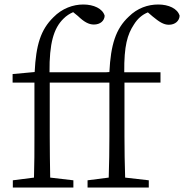

<svg xmlns="http://www.w3.org/2000/svg" viewBox="-20 -833 818 853"><path d="M37 0H306V-32L203 -44C202 -105 201 -166 201 -227V-466H466V-227C466 -166 465 -105 463 -44L369 -32V0H641V-32L536 -44C534 -105 533 -166 533 -227V-466H693V-512H532C531 -630 546 -680 575 -724C591 -750 612 -768 637 -778L658 -760C687 -736 707 -723 730 -723C759 -723 777 -741 778 -763C769 -795 729 -813 683 -813C637 -813 590 -797 552 -759C494 -705 472 -634 466 -513L452 -512H200C199 -640 218 -707 262 -750C275 -763 289 -772 305 -779L326 -762C353 -736 374 -724 397 -724C426 -724 444 -741 445 -763C436 -795 396 -813 350 -813C305 -813 256 -796 217 -756C161 -701 140 -634 134 -513L36 -504V-466H133V-227C133 -166 133 -105 131 -44L37 -32Z"/></svg>

Font: Kiri Minchoo Light
Style: Regular
Weight: 300
Designer: Ryoko NISHIZUKA 西塚涼子 (kana & ideographs); Frank Grießhammer (Latin, Greek & Cyrillic);
akenotsuki.com/eyeben/fonts/ (U+
Foundry: Adobe
akenotsuki.com/eyeben/fonts/
Version: Version 4.002;hotconv 1.0.119;makeotfexe 2.5.65604